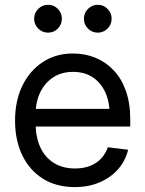

<svg xmlns="http://www.w3.org/2000/svg" viewBox="-20 -759 597 791"><path d="M288.6 11.7Q211.4 11.7 156.2 -23.2Q101.1 -58.1 71.5 -119.9Q42 -181.6 42 -262.2Q42 -343.3 72 -405.5Q102.1 -467.8 156 -503.2Q210 -538.6 280.8 -538.6Q330.1 -538.6 372.8 -521.2Q415.5 -503.9 448 -469.7Q480.5 -435.5 498.5 -384.8Q516.6 -334 516.6 -267.1V-237.8H92.8V-310.5H470.2L432.1 -284.7Q432.1 -337.9 414.1 -377.9Q396 -418 362.3 -440.4Q328.6 -462.9 280.8 -462.9Q233.4 -462.9 199 -440.2Q164.6 -417.5 145.8 -378.7Q127 -339.8 127 -291V-249.5Q127 -192.9 146.5 -151.4Q166 -109.9 202.4 -87.4Q238.8 -64.9 289.1 -64.9Q323.7 -64.9 350.8 -75.4Q377.9 -85.9 396.5 -105.7Q415 -125.5 424.3 -152.3L507.8 -142.1Q497.1 -96.7 466.6 -62Q436 -27.3 390.4 -7.8Q344.7 11.7 288.6 11.7ZM382.8 -624.5Q358.9 -624.5 342.3 -641.4Q325.7 -658.2 325.7 -682.1Q325.7 -705.6 342.5 -722.4Q359.4 -739.3 382.8 -739.3Q406.2 -739.3 423.1 -722.4Q439.9 -705.6 439.9 -682.1Q439.9 -658.2 423.1 -641.4Q406.2 -624.5 382.8 -624.5ZM178.2 -624.5Q154.3 -624.5 137.5 -641.4Q120.6 -658.2 120.6 -682.1Q120.6 -705.6 137.5 -722.4Q154.3 -739.3 178.2 -739.3Q201.7 -739.3 218.3 -722.4Q234.9 -705.6 234.9 -682.1Q234.9 -658.2 218.3 -641.4Q201.7 -624.5 178.2 -624.5Z"/></svg>

Font: Inter 24pt
Style: Regular
Weight: 400
Designer: Rasmus Andersson
Foundry: rsms
Version: Version 4.001;git-66647c0bb